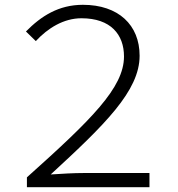

<svg xmlns="http://www.w3.org/2000/svg" viewBox="-20 -779 740 799"><path d="M92 -41V0H602V-59H330C285 -59 238 -56 191 -53C416 -260 561 -401 561 -547C561 -675 473 -759 325 -759C224 -759 151 -712 88 -648L129 -608C179 -662 245 -703 319 -703C441 -703 496 -635 496 -544C496 -414 360 -281 92 -41Z"/></svg>

Font: Kawkab Mono Light
Style: Regular
Weight: 300
Monospace: yes
Designer: Abdullah Arif
Foundry: Abdullah Arif
Version: Version 1.000;PS 000.500;hotconv 1.0.88;makeotf.lib2.5.64775